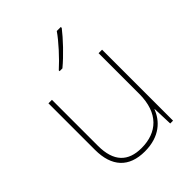

<svg xmlns="http://www.w3.org/2000/svg" viewBox="-219 -883 1010 1010"><g transform="rotate(-45 286.5 -378.0)"><path d="M412 -759V-766H382C353 -723 288 -652 243 -612V-606H264C317 -650 377 -714 412 -759ZM481 -528H455V-226C455 -82 377 -15 262 -15C163 -15 108 -68 108 -186V-528H82V-182C82 -57 144 10 262 10C374 10 431 -50 454 -111H456L460 0H481Z"/></g></svg>

Font: Noto Sans Meetei Mayek Thin
Style: Regular
Weight: 100
Designer: Monotype Design Team and Neelakash Kshetrimayum
Foundry: Monotype Imaging Inc.
Version: Version 2.002